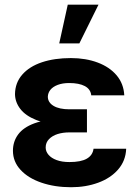

<svg xmlns="http://www.w3.org/2000/svg" viewBox="-20 -783 588 813"><path d="M348.2 -278V-222.4H273.6Q246.2 -222.4 223.9 -215.4Q201.5 -208.3 187.5 -193.8Q173.4 -179.4 173.4 -158.4Q173.4 -141.7 185.4 -127.6Q197.4 -113.4 220 -105.1Q242.6 -96.8 273.9 -96.8Q322.7 -96.8 347.5 -111.1Q372.4 -125.4 376.1 -153.2H514.3Q512.3 -102.2 480.2 -65.3Q448.1 -28.5 395.8 -9.4Q343.5 9.8 281 9.8Q211.8 9.8 155.5 -9.5Q99.3 -28.7 67.1 -63.7Q34.8 -98.6 34.8 -144.7Q34.8 -183.8 56.9 -213.7Q78.9 -243.5 125.6 -260.8Q172.2 -278 243.3 -278ZM43.5 -384.2Q44 -432.5 74.3 -467.1Q104.6 -501.7 157.7 -519.4Q210.8 -537.1 280.2 -537.1Q342.9 -537.1 393.5 -518.2Q444.1 -499.3 474 -463.8Q503.8 -428.3 506.2 -379.4H366.4Q363.5 -405.5 339.2 -418.5Q314.8 -431.4 273 -431.4Q245 -431.4 224.5 -423.6Q204 -415.8 193.5 -402.8Q183 -389.8 182.5 -373.1Q183 -348.8 207.1 -334.5Q231.2 -320.2 273.6 -320.2H348.2V-257.2H243.3Q177.5 -257.2 132.7 -275.2Q88 -293.1 66 -321.8Q44 -350.4 43.5 -384.2ZM266.9 -763.1H397L316 -599.2H230.8Z"/></svg>

Font: Pretendard JP Variable
Style: Regular
Weight: 400
Designer: Base glyphs from Inter by Rasmus Andersson; Hangul glyphs from Noto Sans CJK(Source Han Sans) by Jang Soo-young and Kang
Foundry: Kil Hyung-jin
Version: Version 1.307;Glyphs 3.2 (3192)